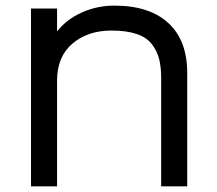

<svg xmlns="http://www.w3.org/2000/svg" viewBox="-20 -660 768 680"><path d="M643.1 -401.9V0H550.8V-381.8Q550.8 -422.4 543.5 -451.2Q536.1 -480 517.6 -503.9Q499 -527.8 463.4 -539.8Q427.7 -551.8 375 -551.8Q291 -551.8 236.6 -505.6Q182.1 -459.5 182.1 -374V0H89.8V-629.9H182.1V-550.8H184.1Q216.3 -591.8 270.3 -616Q324.2 -640.1 384.8 -640.1Q509.3 -640.1 576.2 -578.4Q643.1 -516.6 643.1 -401.9Z"/></svg>

Font: Sinkin Sans 400 Regular
Style: Regular
Weight: 400
Designer: Keith Bates
Foundry: K-Type
Version: Sinkin Sans (version 1.0)  by Keith Bates   •   © 2014   www